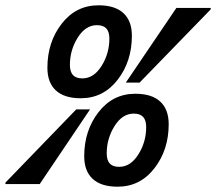

<svg xmlns="http://www.w3.org/2000/svg" viewBox="-75 -690 816 725"><path d="M423 -555Q423 -458 369 -388.5Q315 -319 230 -319Q168 -319 136 -348.5Q104 -378 104 -434Q104 -531 158 -600.5Q212 -670 297 -670Q359 -670 391 -640.5Q423 -611 423 -555ZM720 -654 452 -378H400L591 -660H721ZM338 -544Q338 -570 326.5 -582.5Q315 -595 291 -595Q248 -595 218.5 -548Q189 -501 189 -445Q189 -419 200.5 -406.5Q212 -394 236 -394Q279 -394 308.5 -441Q338 -488 338 -544ZM562 -221Q562 -124 508 -54.5Q454 15 369 15Q307 15 275 -14.5Q243 -44 243 -100Q243 -197 297 -266.5Q351 -336 436 -336Q498 -336 530 -306.5Q562 -277 562 -221ZM-54 -1 213 -277H265L75 5H-55ZM477 -210Q477 -236 465.5 -248.5Q454 -261 430 -261Q387 -261 357.5 -214Q328 -167 328 -111Q328 -85 339.5 -72.5Q351 -60 375 -60Q418 -60 447.5 -107Q477 -154 477 -210Z"/></svg>

Font: Intel One Mono
Style: Bold Italic
Weight: 700
Italic angle: -16°
Monospace: yes
Designer: Fred Shallcrass
Foundry: Frere-Jones Type LLC
Version: Version 1.400;hotconv 1.1.0;makeotfexe 2.6.0;FJTRelease1.4